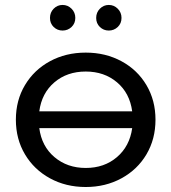

<svg xmlns="http://www.w3.org/2000/svg" viewBox="-20 -747 690 773"><path d="M43.9 -265.1Q43.9 -343.3 80.6 -404.5Q117.2 -465.8 181.2 -500.5Q245.1 -535.2 325.2 -535.2Q404.8 -535.2 469 -500.5Q533.2 -465.8 569.6 -404.3Q606 -342.8 606 -265.1Q606 -187 569.6 -125.5Q533.2 -64 469 -29.1Q404.8 5.9 325.2 5.9Q245.1 5.9 181.2 -29.1Q117.2 -64 80.6 -125.5Q43.9 -187 43.9 -265.1ZM138.2 -231Q147.9 -157.7 199.5 -114.3Q251 -70.8 325.2 -70.8Q399.9 -70.8 450.9 -114.5Q502 -158.2 512.2 -231ZM138.2 -298.8H512.2Q502.4 -372.1 451.2 -415.5Q399.9 -459 325.2 -459Q250 -459 199 -415.5Q147.9 -372.1 138.2 -298.8ZM181.2 -674.8Q181.2 -696.8 196 -711.9Q210.9 -727.1 231.9 -727.1Q252.9 -727.1 268.1 -711.9Q283.2 -696.8 283.2 -674.8Q283.2 -652.8 268.1 -638.4Q252.9 -624 231.9 -624Q210.9 -624 196 -638.4Q181.2 -652.8 181.2 -674.8ZM367.2 -674.8Q367.2 -696.8 382.1 -711.9Q397 -727.1 418 -727.1Q439 -727.1 454.1 -711.9Q469.2 -696.8 469.2 -674.8Q469.2 -652.8 454.1 -638.4Q439 -624 418 -624Q397 -624 382.1 -638.4Q367.2 -652.8 367.2 -674.8Z"/></svg>

Font: Montserrat Medium
Style: Regular
Weight: 500
Designer: Julieta Ulanovsky
Foundry: Julieta Ulanovsky
Version: Version 7.200